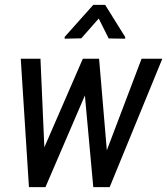

<svg xmlns="http://www.w3.org/2000/svg" viewBox="-20 -770 688 790"><path d="M134.3 -99.1 320.8 -528.3H377.4L355 -437L167 0H111.8ZM146.5 -528.3 166 -83.5 153.3 0H99.1L65.4 -528.3ZM398.9 -97.2 562.5 -528.3H647.9L431.2 0H374ZM387.7 -528.3 424.3 -95.7 414.6 0H363.8L322.8 -448.2L331.1 -528.3ZM412.6 -750 495.1 -617.7V-610.8L427.2 -611.8L386.2 -693.8L314.5 -612.3L246.1 -610.8V-618.2L363.8 -750Z"/></svg>

Font: Roboto Condensed
Style: Italic
Weight: 400
Italic angle: -12°
Designer: Christian Robertson
Foundry: Google
Version: Version 3.0